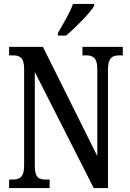

<svg xmlns="http://www.w3.org/2000/svg" viewBox="-20 -951 658 971"><path d="M273 -784V-771H314C364 -813 436 -886 456 -921V-931H349C334 -886 300 -833 273 -784ZM26 0H231V-43H212C176 -43 156 -52 156 -114V-587L454 0H526V-600C526 -659 549 -671 583 -671H601V-714H397V-671H415C449 -671 472 -660 472 -604V-162L197 -714H26V-671H45C77 -671 102 -662 102 -604V-114C102 -52 78 -43 41 -43H26Z"/></svg>

Font: Noto Serif Sinhala ExtraCondensed Medium
Style: Regular
Weight: 500
Width: 2
Designer: Jelle Bosma - Monotype Design Team
Foundry: Monotype Imaging Inc.
Version: Version 2.007